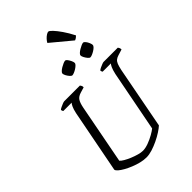

<svg xmlns="http://www.w3.org/2000/svg" viewBox="-324 -1259 1380 1380"><g transform="rotate(-45 366.0 -569.5)"><path d="M311 0Q283 0 252.5 -7.5Q222 -15 192.5 -27Q163 -39 139 -52.5Q115 -66 100 -79Q85 -92 84 -102L177 -583Q184 -616 193 -635Q202 -654 208 -659H123Q122 -661 119.5 -665.5Q117 -670 117 -677Q122 -682 134.5 -688Q147 -694 159.5 -699Q172 -704 178 -704H337Q339 -701 343.5 -694Q348 -687 347 -676L304 -663Q275 -654 262.5 -635Q250 -616 242 -576L155 -122Q163 -112 183.5 -100Q204 -88 230.5 -77Q257 -66 282.5 -59Q308 -52 326 -52Q352 -52 384.5 -64Q417 -76 445 -92Q473 -108 486 -119L576 -583Q584 -618 592.5 -636Q601 -654 607 -659H523Q522 -661 519.5 -665.5Q517 -670 517 -677Q524 -683 536.5 -689Q549 -695 561 -699.5Q573 -704 577 -704H722Q724 -700 728 -694.5Q732 -689 732 -676L687 -662Q670 -657 658.5 -648Q647 -639 640 -621.5Q633 -604 626 -571L536 -100Q521 -86 494 -68.5Q467 -51 434.5 -35.5Q402 -20 370 -10Q338 0 311 0ZM351 -794Q344 -794 334 -805Q324 -816 316.5 -830Q309 -844 309 -853Q309 -861 318.5 -870Q328 -879 341.5 -887Q355 -895 368 -900.5Q381 -906 388 -906Q396 -906 404.5 -894.5Q413 -883 419.5 -869Q426 -855 426 -845Q426 -838 417 -829Q408 -820 395.5 -812Q383 -804 370.5 -799Q358 -794 351 -794ZM534 -794Q527 -794 517.5 -805Q508 -816 500.5 -830Q493 -844 493 -853Q493 -861 502.5 -870Q512 -879 525.5 -887Q539 -895 551.5 -900.5Q564 -906 571 -906Q579 -906 588 -894.5Q597 -883 603 -868.5Q609 -854 609 -845Q609 -838 600.5 -829Q592 -820 579 -812Q566 -804 554 -799Q542 -794 534 -794ZM542 -958 388 -1086Q394 -1098 405.5 -1110.5Q417 -1123 429.5 -1131Q442 -1139 450 -1139Q459 -1139 478.5 -1118.5Q498 -1098 523 -1062Q548 -1026 572 -979Q568 -975 561 -969Q554 -963 542 -958Z"/></g></svg>

Font: Texturina Medium 12pt Thin
Style: Italic
Weight: 250
Italic angle: -11°
Version: Version 1.002